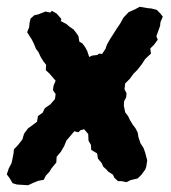

<svg xmlns="http://www.w3.org/2000/svg" viewBox="-23 -532 503 566"><path d="M27 12 14 8 6 -6 -3 -18 3 -36 11 -51 13 -60 17 -80 18 -92 29 -103 43 -121 48 -138 60 -154 70 -161 86 -173 89 -190 103 -200 109 -213 125 -224 139 -240 141 -255 133 -266 135 -280 141 -294 129 -308 122 -316 112 -325 113 -341 105 -351 97 -364 90 -379 83 -388 77 -403 71 -415 57 -437 63 -452 64 -464 67 -477 78 -487 91 -490 111 -498 125 -495 130 -500 144 -492 158 -476 156 -470 173 -461 181 -454 194 -445 201 -436 208 -426 211 -409 220 -404 228 -393 234 -382 240 -364 248 -368 264 -370 269 -374 278 -373 288 -388 292 -400 301 -416 310 -430 322 -449 331 -462 341 -480 356 -496 376 -505 389 -512 412 -508 423 -507 439 -503 449 -493 457 -483 450 -467 449 -456 444 -442 438 -425 442 -415 431 -400 420 -389 422 -374 405 -358 396 -344 382 -326 370 -314 360 -300 346 -286 344 -269 350 -257 349 -245 343 -234 342 -221 346 -201 355 -189 359 -180 368 -165 377 -153 383 -141 385 -128 391 -110 400 -96 405 -82 411 -59 408 -40 405 -32 394 -17 383 -6 362 -1 350 5 335 2H325L314 -8L310 -17L296 -26L290 -33L281 -41L277 -51L266 -64L263 -80L246 -90L245 -105L238 -117L237 -137L225 -151L214 -148L208 -142L196 -145L180 -126L173 -118L166 -101L156 -84L144 -70L143 -53L129 -36L123 -26L112 -14L106 -2L90 1L75 7L60 14Z"/></svg>

Font: Winky Rough SemiBold
Style: Italic
Weight: 600
Italic angle: -8.97852°
Designer: Simon Atzbach
Foundry: typofactur
Version: Version 1.206; ttfautohint (v1.8.4.7-5d5b)